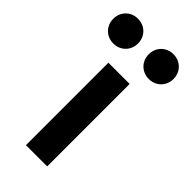

<svg xmlns="http://www.w3.org/2000/svg" viewBox="-259 -809 861 861"><g transform="rotate(45 172.0 -378.0)"><path d="M105 -522.9H239.7V0H105ZM206.1 -677.7Q206.1 -699.7 216.3 -717.8Q226.6 -735.8 244.6 -746.1Q262.7 -756.3 284.7 -756.3Q306.6 -756.3 324.7 -746.1Q342.8 -735.8 353 -717.8Q363.3 -699.7 363.3 -677.7Q363.3 -655.8 353 -637.7Q342.8 -619.6 324.7 -609.4Q306.6 -599.1 284.7 -599.1Q262.7 -599.1 244.6 -609.4Q226.6 -619.6 216.3 -637.7Q206.1 -655.8 206.1 -677.7ZM-19 -677.7Q-19 -699.7 -8.8 -717.8Q1.5 -735.8 19.5 -746.1Q37.6 -756.3 59.6 -756.3Q81.5 -756.3 99.6 -746.1Q117.7 -735.8 127.9 -717.8Q138.2 -699.7 138.2 -677.7Q138.2 -655.8 127.9 -637.7Q117.7 -619.6 99.6 -609.4Q81.5 -599.1 59.6 -599.1Q37.6 -599.1 19.5 -609.4Q1.5 -619.6 -8.8 -637.7Q-19 -655.8 -19 -677.7Z"/></g></svg>

Font: Reddit Sans
Style: Bold
Weight: 700
Designer: Stephen Hutchings
Foundry: Reddit
Version: Version 1.013